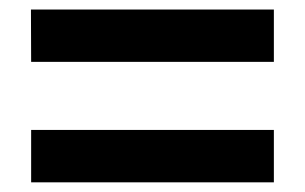

<svg xmlns="http://www.w3.org/2000/svg" viewBox="-20 -543 626 394"><path d="M43.9 -416 43.5 -523.4H542V-416ZM43.9 -168.9V-276.4H542V-168.9Z"/></svg>

Font: Caskaydia Cove SemiBold
Style: Regular
Weight: 600
Monospace: yes
Designer: Aaron Bell
Foundry: Saja Typeworks
Version: Version 4.300; ttfautohint (v1.8.3)